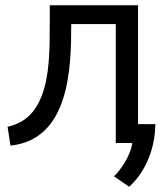

<svg xmlns="http://www.w3.org/2000/svg" viewBox="-20 -542 632 733"><path d="M422 -450H252C252 -277 244 -10 20 14L9 -58C75 -73 114 -112 139 -175C169 -254 170 -346 170 -456V-522H507V-68H573C572 40 525 125 473 171L415 131C435 114 479 54 485 4H422Z"/></svg>

Font: Repo Regular
Style: Regular
Weight: 400
Designer: Stefan Peev
Foundry: Context Ltd
Version: Version 1.502